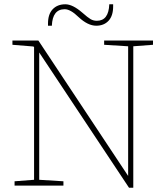

<svg xmlns="http://www.w3.org/2000/svg" viewBox="-20 -866 772 896"><path d="M508 -846V-836Q508 -792 486.5 -769Q465 -746 429 -746Q390 -746 347 -786Q309 -823 282 -823Q225 -823 222 -746H204V-756Q204 -800 226 -823Q248 -846 285 -846Q319 -846 364 -807Q390 -784 403 -776.5Q416 -769 432 -769Q487 -769 490 -846ZM694 -677V-657L602 -650V10H582L163 -621V-27L276 -20V0H48V-20L139 -27V-646L136 -649L38 -657V-677H159L578 -45V-650L466 -657V-677Z"/></svg>

Font: TypoPRO Source Serif Pro
Style: Regular
Weight: 200
Designer: Frank Grießhammer
Foundry: Adobe Systems Incorporated
Version: Version 1.017;PS (version unavailable);hotconv 1.0.79;makeot